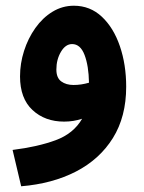

<svg xmlns="http://www.w3.org/2000/svg" viewBox="-20 -421 504 671"><path d="M54 230 24 103Q112 92 174.5 69Q237 46 267 -6Q237 4 204 4Q137 4 93.5 -36.5Q50 -77 50 -154Q50 -199 64 -243Q78 -287 103.5 -323Q129 -359 163.5 -380Q198 -401 238 -401Q295 -401 336 -362.5Q377 -324 399 -259.5Q421 -195 421 -118Q421 -13 374.5 61.5Q328 136 245.5 178.5Q163 221 54 230ZM177 -178Q177 -149 194 -136.5Q211 -124 237 -124Q264 -124 291 -132Q290 -191 275.5 -229Q261 -267 232 -267Q209 -267 193 -240Q177 -213 177 -178Z"/></svg>

Font: Noto Sans Arabic Cond
Style: Bold
Weight: 700
Width: 3
Designer: Monotype Design Team, Nadine Chahine, Nizar Qandah and Khaled Hosny
Foundry: Monotype Imaging Inc.
Version: Version 2.012; ttfautohint (v1.8.4.7-5d5b)